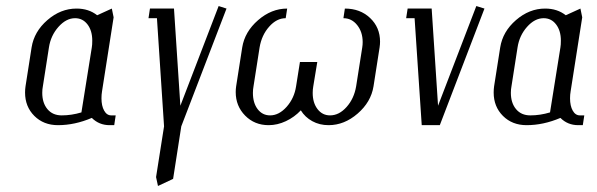

<svg xmlns="http://www.w3.org/2000/svg" viewBox="-20 -412 1966 632"><path d="M62.5 -107.4Q62.5 -117.7 64 -127.9L84 -255.9Q92.3 -308.1 136 -345.9Q179.7 -383.8 231.9 -383.8Q272 -383.8 299.8 -361.8L348.1 -383.8L354 -355L315.9 -111.8Q314 -100.6 314 -88.4Q314 -63.5 322.8 -47.9Q331.5 -32.2 346.2 -32.2H360.8L356 0H340.8Q306.2 0 282.2 -23.9Q226.1 0 170.9 0Q123.5 0 93 -30.5Q62.5 -61 62.5 -107.4ZM119.1 -106.4Q119.1 -73.2 136.2 -52.7Q153.3 -32.2 183.1 -32.2Q215.3 -32.2 248 -42L282.2 -255.9Q283.7 -263.7 283.7 -278.3Q283.7 -311 268.1 -331.5Q252.4 -352.1 227.1 -352.1Q197.8 -352.1 172.4 -323.5Q147 -294.9 141.1 -255.9L121.1 -127.9Q119.1 -118.2 119.1 -106.4Z M468.8 -352.1 473.6 -383.8H552.7L573.7 -64L699.7 -392.1L725.6 -383.8L576.7 3.9L549.8 176.8L500 200.2L493.7 170.9L520 3.9L496.6 -352.1Z M755.9 -108.9Q755.9 -118.2 757.3 -127.9L777.3 -255.9Q785.6 -307.6 829.6 -345.7Q873.5 -383.8 925.3 -383.8L920.4 -352.1Q890.6 -352.1 866 -324.2Q841.3 -296.4 834.5 -255.9L814.5 -127.9Q812.5 -117.7 812.5 -106Q812.5 -73.2 828.1 -52.7Q843.8 -32.2 869.1 -32.2Q898.4 -32.2 923.6 -60.5Q948.7 -88.9 954.6 -127.9L967.3 -208H1024.4L1011.2 -127.9Q1009.3 -117.7 1009.3 -106Q1009.3 -73.7 1025.1 -53Q1041 -32.2 1066.4 -32.2Q1096.2 -32.2 1120.8 -59.8Q1145.5 -87.4 1152.3 -127.9L1172.4 -255.9Q1173.8 -264.6 1173.8 -273.4Q1173.8 -306.6 1155.8 -329.3Q1137.7 -352.1 1110.4 -352.1L1115.2 -383.8Q1165.5 -383.8 1198.2 -352.8Q1231 -321.8 1231 -274.9Q1231 -265.6 1229.5 -255.9L1209.5 -127.9Q1201.2 -76.2 1157.2 -38.1Q1113.3 0 1061.5 0Q1031.7 0 1007.8 -13.2Q983.9 -26.4 970.2 -48.8Q949.2 -26.4 921.1 -13.2Q893.1 0 864.3 0Q817.9 0 786.9 -31.5Q755.9 -63 755.9 -108.9Z M1316.9 -352.1 1321.8 -383.8H1400.9L1421.9 -64L1547.9 -392.1L1574.7 -383.8L1427.7 0H1368.2L1344.7 -352.1Z M1605 -107.4Q1605 -117.7 1606.4 -127.9L1626.5 -255.9Q1634.8 -308.1 1678.5 -345.9Q1722.2 -383.8 1774.4 -383.8Q1814.5 -383.8 1842.3 -361.8L1890.6 -383.8L1896.5 -355L1858.4 -111.8Q1856.4 -100.6 1856.4 -88.4Q1856.4 -63.5 1865.2 -47.9Q1874 -32.2 1888.7 -32.2H1903.3L1898.4 0H1883.3Q1848.6 0 1824.7 -23.9Q1768.6 0 1713.4 0Q1666 0 1635.5 -30.5Q1605 -61 1605 -107.4ZM1661.6 -106.4Q1661.6 -73.2 1678.7 -52.7Q1695.8 -32.2 1725.6 -32.2Q1757.8 -32.2 1790.5 -42L1824.7 -255.9Q1826.2 -263.7 1826.2 -278.3Q1826.2 -311 1810.5 -331.5Q1794.9 -352.1 1769.5 -352.1Q1740.2 -352.1 1714.8 -323.5Q1689.5 -294.9 1683.6 -255.9L1663.6 -127.9Q1661.6 -118.2 1661.6 -106.4Z"/></svg>

Font: Gawaa
Style: Italic
Weight: 400
Designer: T. Christopher White
Version: Version 1.0